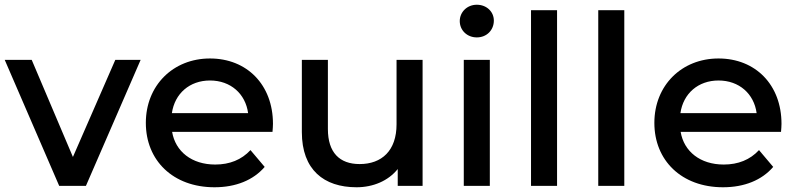

<svg xmlns="http://www.w3.org/2000/svg" viewBox="-23 -785 3361 811"><path d="M571 -532H464L285 -122L111 -532H-3L227 0H340Z M703 -307C715 -390 778 -445 864 -445C951 -445 1014 -389 1025 -307ZM883 6C973 6 1047 -24 1095 -80L1035 -151C997 -110 947 -90 886 -90C787 -90 718 -145 704 -228H1128C1129 -239 1130 -253 1130 -262C1130 -427 1020 -538 864 -538C708 -538 593 -424 593 -266C593 -107 708 6 883 6Z M1483 6C1553 6 1617 -21 1657 -71V0H1762V-532H1652V-260C1652 -149 1590 -92 1496 -92C1411 -92 1362 -141 1362 -240V-532H1252V-227C1252 -68 1345 6 1483 6Z M2046 0V-532H1936V0ZM1991 -627C2033 -627 2063 -658 2063 -698C2063 -736 2032 -765 1991 -765C1950 -765 1919 -734 1919 -696C1919 -657 1950 -627 1991 -627Z M2330 0V-742H2220V0Z M2614 0V-742H2504V0Z M2851 -307C2863 -390 2926 -445 3012 -445C3099 -445 3162 -389 3173 -307ZM3031 6C3121 6 3195 -24 3243 -80L3183 -151C3145 -110 3095 -90 3034 -90C2935 -90 2866 -145 2852 -228H3276C3277 -239 3278 -253 3278 -262C3278 -427 3168 -538 3012 -538C2856 -538 2741 -424 2741 -266C2741 -107 2856 6 3031 6Z"/></svg>

Font: Montserrat-Alt1 SemBd
Style: Regular
Weight: 600
Designer: Differentunic
Foundry: Differentunic
Version: Version 7.222